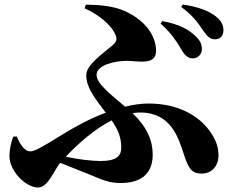

<svg xmlns="http://www.w3.org/2000/svg" viewBox="-20 -790 1040 855"><path d="M791 -564C805 -541 819 -531 836 -530C861 -529 879 -548 879 -571C879 -590 873 -607 854 -626C820 -660 778 -682 703 -696L695 -685C748 -639 774 -592 791 -564ZM886 -652C904 -627 916 -615 937 -615C961 -615 975 -631 975 -655C975 -679 965 -698 941 -717C911 -741 865 -759 794 -770L787 -759C849 -714 870 -674 886 -652ZM55 -182H40C29 -159 22 -123 22 -95C22 -28 95 45 149 45C194 45 219 -29 248 -65L371 -16C432 9 462 25 517 25C618 25 660 -25 660 -102C660 -165 634 -225 570 -286C582 -288 593 -289 604 -289C743 -289 775 -175 800 -99C819 -42 833 -17 877 -17C930 -17 953 -59 953 -96C953 -137 941 -171 909 -213C862 -275 772 -329 643 -329C609 -329 573 -324 537 -315C479 -365 410 -416 410 -456C410 -502 494 -519 545 -519C594 -519 675 -497 675 -563C675 -639 616 -706 533 -742C485 -763 422 -769 362 -769L357 -753C419 -725 476 -680 495 -633C501 -618 501 -606 483 -590C443 -555 364 -502 364 -456C364 -403 397 -359 451 -288C383 -263 316 -227 258 -191C157 -128 132 -116 114 -116C94 -116 72 -139 55 -182ZM477 -254C502 -218 520 -184 520 -132C520 -98 502 -73 427 -73C388 -73 324 -81 273 -92C328 -151 401 -215 477 -254Z"/></svg>

Font: Noto Serif CJK HK Black
Style: Regular
Weight: 900
Designer: Ryoko NISHIZUKA 西塚涼子 (kana & ideographs); Frank Grießhammer (Latin, Greek & Cyrillic); Wenlong ZHANG 张文龙 (bopomofo); San
Foundry: Adobe
Version: Version 2.001;hotconv 1.1.0;makeotfexe 2.6.0